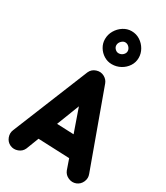

<svg xmlns="http://www.w3.org/2000/svg" viewBox="-281 -1222 1234 1426"><g transform="rotate(30 336.0 -509.5)"><path d="M55.7 80.6Q24.4 66.4 12.2 33.4Q0 0.5 13.7 -30.8L276.4 -677.2Q291 -710.4 326.7 -721.9Q362.3 -733.4 393.6 -715.8Q420.9 -700.2 431.2 -673.3L664.6 -30.8Q677.2 1 663.1 33.2Q648.9 65.4 617.2 78.1Q585.4 90.3 553.2 76.4Q521 62.5 508.3 30.8L477.5 -57.6L208.5 -68.8L167 38.6Q153.3 69.8 120.1 82Q86.9 94.2 55.7 80.6ZM347.7 -427.2 272.5 -233.4 417.5 -227.5ZM552.7 -960.4Q552.7 -921.4 531.7 -889.4Q510.7 -857.4 476.3 -838.6Q441.9 -819.8 401.9 -819.8Q365.2 -819.8 334.2 -838.9Q303.2 -857.9 284.4 -889.2Q265.6 -920.4 265.6 -957Q265.6 -996.6 285.6 -1030.8Q305.7 -1064.9 338.4 -1085.9Q371.1 -1106.9 408.7 -1106.9Q449.2 -1106.9 481.7 -1085.9Q514.2 -1064.9 533.4 -1031.5Q552.7 -998 552.7 -960.4ZM457 -961.9Q457 -980.5 442.6 -995.8Q428.2 -1011.2 408.7 -1011.2Q392.1 -1011.2 376.7 -995.6Q361.3 -980 361.3 -960Q361.3 -942.4 374.8 -929Q388.2 -915.5 404.8 -915.5Q426.3 -915.5 441.7 -929.9Q457 -944.3 457 -961.9Z"/></g></svg>

Font: Mikhak Black
Style: Regular
Weight: 900
Designer: Amin Abedi
Version: Version 3.3